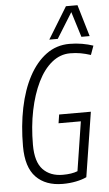

<svg xmlns="http://www.w3.org/2000/svg" viewBox="-61 -945 566 995"><g transform="rotate(-5 222.5 -448.0)"><path d="M225 10Q136 10 86 -41.5Q36 -93 36 -202Q36 -309 55 -401.5Q74 -494 111 -563Q148 -632 201 -671Q254 -710 322 -710Q356 -710 387.5 -704.5Q419 -699 445 -690L428 -643Q400 -652 375 -656.5Q350 -661 321 -661Q269 -661 226 -626Q183 -591 152.5 -528.5Q122 -466 105 -383.5Q88 -301 88 -205Q88 -116 126 -76.5Q164 -37 229 -37Q276 -37 306 -49L346 -305H230L237 -350H402L349 -14Q326 -3 293.5 3.5Q261 10 225 10ZM220 -741 321 -906H381L430 -741H387L346 -873L264 -741Z"/></g></svg>

Font: Georama SemiCondensed Light
Style: Italic
Weight: 300
Width: 4
Italic angle: -9°
Designer: Jean-Baptiste Levee
Foundry: Production Type
Version: Version 1.000